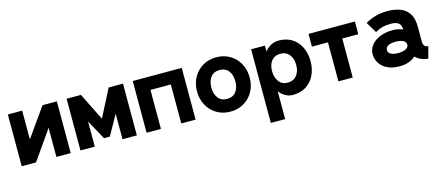

<svg xmlns="http://www.w3.org/2000/svg" viewBox="-50 -1064 4191 1820"><g transform="rotate(-15 2045.0 -154.0)"><path d="M388.2 -507.8H528.8V0H388.2V-285.2L188.5 0H47.9V-507.8H188.5V-225.6Z M898.9 -238.3 1037.1 -507.8H1177.7V0H1037.1V-251L927.7 -54.7H870.6L765.1 -246.6V0H624.5V-507.8H765.1Z M1273.4 -507.8H1754.4V0H1613.8V-382.8H1414.1V0H1273.4Z M1836.4 -253.9Q1836.4 -331.1 1870.1 -391.4Q1903.8 -451.7 1962.2 -486.1Q2020.5 -520.5 2094.7 -520.5Q2168.9 -520.5 2227.5 -486.1Q2286.1 -451.7 2319.6 -391.4Q2353 -331.1 2353 -253.9Q2353 -176.8 2319.6 -116.5Q2286.1 -56.2 2227.5 -21.7Q2168.9 12.7 2094.7 12.7Q2020.5 12.7 1962.2 -21.7Q1903.8 -56.2 1870.1 -116.5Q1836.4 -176.8 1836.4 -253.9ZM1977.1 -253.9Q1977.1 -193.4 2006.8 -152.8Q2036.6 -112.3 2094.7 -112.3Q2152.8 -112.3 2182.6 -151.9Q2212.4 -191.4 2212.4 -253.9Q2212.4 -316.4 2182.6 -356Q2152.8 -395.5 2094.7 -395.5Q2036.6 -395.5 2006.8 -356Q1977.1 -316.4 1977.1 -253.9Z M2575.7 -58.6V214.8H2435.1V-507.8H2570.8V-449.2Q2579.1 -463.4 2598.6 -480Q2618.2 -496.6 2646.5 -508.5Q2674.8 -520.5 2709 -520.5Q2783.7 -520.5 2837.6 -486.1Q2891.6 -451.7 2921.1 -391.4Q2950.7 -331.1 2950.7 -253.9Q2950.7 -176.8 2921.1 -116.5Q2891.6 -56.2 2837.6 -21.7Q2783.7 12.7 2709 12.7Q2674.8 12.7 2648.4 0.7Q2622.1 -11.2 2603.8 -27.8Q2585.4 -44.4 2575.7 -58.6ZM2573.2 -256.8Q2573.2 -194.8 2603.5 -153.6Q2633.8 -112.3 2689.9 -112.3Q2746.6 -112.3 2778.3 -152.1Q2810.1 -191.9 2810.1 -253.9Q2810.1 -316.4 2778.3 -356Q2746.6 -395.5 2689.9 -395.5Q2634.8 -395.5 2604 -357.4Q2573.2 -319.3 2573.2 -256.8Z M3296.4 0H3155.8V-382.8H2998.5V-507.8H3453.6V-382.8H3296.4Z M3754.4 12.7Q3684.6 12.7 3635.7 -11.2Q3586.9 -35.2 3561.3 -75.4Q3535.6 -115.7 3535.6 -164.6Q3535.6 -213.4 3566.7 -252.2Q3597.7 -291 3652.1 -313.5Q3706.5 -335.9 3776.4 -335.9Q3833 -335.9 3876.5 -315.4V-317.9Q3876.5 -357.4 3853 -378.2Q3829.6 -398.9 3775.9 -398.9Q3725.6 -398.9 3691.2 -388.9Q3656.7 -378.9 3639.2 -368.9Q3621.6 -358.9 3621.6 -358.9L3557.6 -465.8Q3557.6 -465.8 3584.5 -480.2Q3611.3 -494.6 3660.4 -509Q3709.5 -523.4 3776.4 -523.4Q3843.8 -523.4 3898.2 -503.9Q3952.6 -484.4 3984.9 -436.3Q4017.1 -388.2 4017.1 -302.7V-154.8Q4017.1 -132.8 4029.3 -117.7Q4041.5 -102.5 4065.9 -102.5L4034.7 12.7Q3992.7 9.3 3961.9 -5.6Q3931.2 -20.5 3911.6 -40.5Q3884.3 -16.1 3844.5 -1.7Q3804.7 12.7 3754.4 12.7ZM3876.5 -167.5Q3876.5 -193.8 3850.6 -208.3Q3824.7 -222.7 3776.4 -222.7Q3728 -222.7 3702.1 -208.3Q3676.3 -193.8 3676.3 -167.5Q3676.3 -141.1 3702.1 -126.7Q3728 -112.3 3776.4 -112.3Q3820.3 -112.3 3848.4 -126.7Q3876.5 -141.1 3876.5 -167.5Z"/></g></svg>

Font: Giphurs
Style: Bold
Weight: 700
Version: Version 0.920; ttfautohint (v1.8.4.7-5d5b)